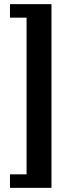

<svg xmlns="http://www.w3.org/2000/svg" viewBox="-20 -756 311 925"><path d="M228 149H28V84H108V-671H28V-736H228Z"/></svg>

Font: Brawler
Style: Bold
Weight: 700
Designer: Oleg Frolov, Haley Fiege
Foundry: Oleg Frolov, Haley Fiege
Version: Version 1.101; ttfautohint (v1.8.3)